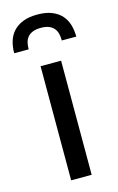

<svg xmlns="http://www.w3.org/2000/svg" viewBox="-126 -730 477 776"><g transform="rotate(-15 112.0 -341.5)"><path d="M0 0ZM157.7 -477.5V0H71.8V-477.5ZM112.8 -682.6Q148.9 -682.6 173.8 -672.4Q198.7 -662.1 213.9 -644.8Q229 -627.4 235.6 -604.5Q242.2 -581.5 242.2 -555.7H181.6Q181.6 -571.3 178.5 -584.2Q175.3 -597.2 167.2 -606.7Q159.2 -616.2 146 -621.6Q132.8 -627 112.8 -627Q92.3 -627 78.9 -621.6Q65.4 -616.2 57.4 -606.7Q49.3 -597.2 46.1 -584.2Q43 -571.3 43 -555.7H-17.6Q-17.6 -581.5 -11 -604.5Q-4.4 -627.4 11 -644.8Q26.4 -662.1 51.3 -672.4Q76.2 -682.6 112.8 -682.6Z"/></g></svg>

Font: Carlito
Style: Regular
Weight: 400
Designer: Lukasz Dziedzic
Foundry: tyPoland Lukasz Dziedzic
Version: Version 1.103; Beta1; all basic design good, some composites